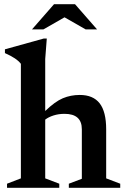

<svg xmlns="http://www.w3.org/2000/svg" viewBox="-20 -895 601 915"><path d="M262.5 0H13.5V-19.5L79.5 -45V-591Q68.5 -605 50.5 -617Q32.5 -629 3.5 -642V-660L189 -711.5H203L195.5 -614V-366Q242 -411 279.5 -426.8Q317 -442.5 360 -442.5Q424 -442.5 455 -402.5Q486 -362.5 486 -278.5V-45L553 -19.5V0H308V-19.5L370 -43V-279Q370 -352.5 287.5 -352.5Q259.5 -352.5 235.2 -344.8Q211 -337 195.5 -325V-45L262.5 -19.5ZM388 -755 287.5 -812.5 187 -755H132.5L237.5 -875H337.5L442.5 -755Z"/></svg>

Font: Newsreader Text SemiBold
Style: Regular
Weight: 600
Designer: Hugues Gentile
Foundry: Production Type
Version: Version 1.001